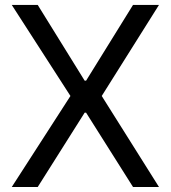

<svg xmlns="http://www.w3.org/2000/svg" viewBox="-20 -747 682 767"><path d="M130.7 -727.3 318.2 -424.7H323.9L511.4 -727.3H615.1L386.4 -363.6L615.1 0H511.4L323.9 -296.9H318.2L130.7 0H27L261.4 -363.6L27 -727.3Z"/></svg>

Font: TID UI
Style: Regular
Weight: 400
Designer: The TID Project Authors
Foundry: Bakken & Bæck
Version: Version 1.001;hotconv 1.0.109;makeotfexe 2.5.65596